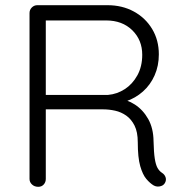

<svg xmlns="http://www.w3.org/2000/svg" viewBox="-20 -720 710 740"><path d="M127.5 0Q113 0 103.4 -8.9Q93.8 -17.8 93.8 -30.2V-669.8Q93.8 -682.2 102.6 -691.1Q111.5 -700 124 -700H394Q451.2 -700 496 -675.5Q540.8 -651 566.5 -608.1Q592.2 -565.2 592.2 -510.5Q592.2 -466.5 576 -429.8Q559.8 -393 531 -367.4Q502.2 -341.8 465.5 -329.5L431.2 -341.2Q468.2 -337.5 499.9 -317Q531.5 -296.5 551.4 -261Q571.2 -225.5 571.8 -176Q572.8 -133 576.5 -109.1Q580.2 -85.2 587 -73Q593.8 -60.8 604.5 -53.8Q614.5 -47.5 618.1 -36.9Q621.8 -26.2 616 -15.5Q611.8 -7.8 604.1 -4.2Q596.5 -0.8 588.5 -0.9Q580.5 -1 573.2 -4.8Q558.5 -13.2 544.1 -30.1Q529.8 -47 520.4 -80Q511 -113 511 -171.8Q511 -211.2 498.6 -235.9Q486.2 -260.5 466.6 -274.4Q447 -288.2 423.6 -293.4Q400.2 -298.5 378.8 -298.5H146L156.5 -313.2V-30.2Q156.5 -17.8 148.5 -8.9Q140.5 0 127.5 0ZM156.5 -340 145.5 -354.2H396.5Q431 -357.2 460.8 -376.4Q490.5 -395.5 509.4 -429.6Q528.2 -463.8 528.2 -509Q528.2 -565.8 489.8 -603.5Q451.2 -641.2 389 -641.2H149.8L156.5 -654.5Z"/></svg>

Font: Quicksand Variable Light
Style: Regular
Weight: 300
Designer: Andrew Paglinawan
Foundry: Andrew Paglinawan
Version: Version 3.004